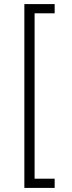

<svg xmlns="http://www.w3.org/2000/svg" viewBox="-20 -780 351 938"><path d="M99 138V-760H247V-715H149V93H247V138Z"/></svg>

Font: IBM Plex Thai Light
Style: Regular
Weight: 300
Designer: Mike Abbink, Paul van der Laan, Pieter van Rosmalen, Ben Mitchell, Mark Frömberg
Foundry: Bold Monday
Version: Version 1.0